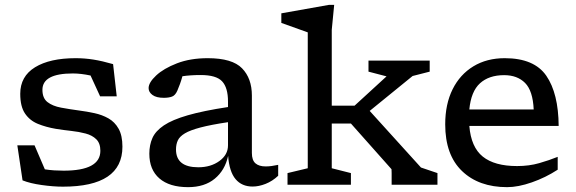

<svg xmlns="http://www.w3.org/2000/svg" viewBox="-20 -762 2377 792"><path d="M292 -522Q329.5 -522 365.5 -516.2Q401.5 -510.5 446.5 -497.5L461.5 -364.5H393L353.5 -450.5Q313.5 -459 280.5 -459Q155 -459 155 -391.5Q155 -357 176 -340.8Q197 -324.5 231.8 -318Q266.5 -311.5 307.5 -306Q338.5 -302 369.8 -295.2Q401 -288.5 427.2 -273.8Q453.5 -259 469.2 -231Q485 -203 485 -157Q485 8 239.5 8Q199.5 8 151.8 1.2Q104 -5.5 73 -18L51.5 -162.5H122.5L165 -63.5Q184 -60.5 204 -59.2Q224 -58 242.5 -58Q394 -58 394 -140Q394 -171 377.2 -187.5Q360.5 -204 333.2 -211.2Q306 -218.5 273.8 -222Q241.5 -225.5 210.5 -230.5Q169.5 -237.5 136 -251.2Q102.5 -265 83 -294Q63.5 -323 63.5 -375Q63.5 -447 124.5 -484.5Q185.5 -522 292 -522Z M1022 7.5Q977.5 7.5 951.8 -23Q926 -53.5 921 -119Q908 -59.5 865.8 -24.8Q823.5 10 756 10Q679 10 637.5 -26Q596 -62 596 -128Q596 -164 608.8 -192.8Q621.5 -221.5 656 -244.8Q690.5 -268 754.5 -286.5Q818.5 -305 920.5 -320.5V-343Q920.5 -400.5 896.2 -426.5Q872 -452.5 808 -452.5Q786 -452.5 767.5 -451.2Q749 -450 732.5 -447.5Q727.5 -429.5 722.5 -415.8Q717.5 -402 711.5 -388Q703 -368.5 689.5 -363.5Q676 -358.5 655.5 -358.5Q625 -358.5 609 -370.2Q593 -382 593 -398.5Q593 -421.5 624 -450.5Q655 -479.5 710 -500.8Q765 -522 837 -522Q938 -522 978.5 -480.2Q1019 -438.5 1019 -368V-131Q1019 -101 1033.8 -88.2Q1048.5 -75.5 1076 -75.5Q1087.5 -75.5 1100.5 -77.2Q1113.5 -79 1127.5 -82V-37Q1103.5 -14.5 1075.5 -3.5Q1047.5 7.5 1022 7.5ZM706 -145.5Q706 -72 798 -72Q849.5 -72 885 -97.8Q920.5 -123.5 920.5 -162.5V-258Q850 -247.5 807.2 -236.2Q764.5 -225 742.8 -212Q721 -199 713.5 -182.8Q706 -166.5 706 -145.5Z M1348.5 -68 1427.5 -48V0H1166V-48L1249.5 -68V-628.5L1140.5 -667.5V-707L1337.5 -742H1358.5L1348.5 -639V-326H1442.5L1574.5 -447L1500 -466.5V-512H1752.5V-466.5L1682 -448.5L1505 -304.5L1716.5 -71L1784.5 -48V0H1595.5V-48L1595 -64L1427.5 -252.5H1348.5Z M2062 -522Q2183.5 -522 2233.5 -449.5Q2283.5 -377 2284.5 -242.5H1916Q1923 -155 1971.5 -116Q2020 -77 2113 -77Q2162.5 -77 2204.2 -89Q2246 -101 2280.5 -115V-62Q2230.5 -29.5 2174 -9.8Q2117.5 10 2072 10Q1955 10 1885.8 -56.5Q1816.5 -123 1816.5 -249Q1816.5 -332.5 1847 -393.8Q1877.5 -455 1932.8 -488.5Q1988 -522 2062 -522ZM2059.5 -452Q1997 -452 1960 -418.5Q1923 -385 1916 -310.5H2181.5Q2178 -387.5 2146 -419.8Q2114 -452 2059.5 -452Z"/></svg>

Font: Newsreader Caption
Style: Regular
Weight: 400
Designer: Hugues Gentile
Foundry: Production Type
Version: Version 1.001